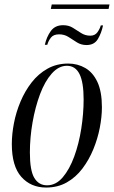

<svg xmlns="http://www.w3.org/2000/svg" viewBox="-20 -831 511 861"><path d="M208 -791 212 -811H471L467 -791ZM181 -630Q189 -666 208 -692Q227 -718 263 -718Q288 -718 306.5 -706.5Q325 -695 343.5 -683Q362 -671 385 -671Q406 -671 417 -686.5Q428 -702 432 -717H442Q435 -683 419 -656Q403 -629 368 -629Q344 -629 325 -641Q306 -653 287.5 -665Q269 -677 245 -677Q220 -677 208.5 -662.5Q197 -648 192 -630ZM187 10Q118 10 75.5 -38Q33 -86 33 -185Q33 -229 42.5 -278.5Q52 -328 72 -375.5Q92 -423 122 -461.5Q152 -500 193 -523Q234 -546 286 -546Q328 -546 362.5 -526Q397 -506 417 -463Q437 -420 437 -350Q437 -307 427.5 -258Q418 -209 398.5 -161.5Q379 -114 349.5 -75Q320 -36 279.5 -13Q239 10 187 10ZM191 0Q231 0 261.5 -36Q292 -72 313 -129.5Q334 -187 344.5 -254.5Q355 -322 355 -385Q355 -462 336.5 -499Q318 -536 280 -536Q243 -536 212 -501Q181 -466 159.5 -408.5Q138 -351 126 -282.5Q114 -214 114 -147Q114 -66 134 -33Q154 0 191 0Z"/></svg>

Font: Noto Serif Display ExtraCondensed
Style: Italic
Weight: 400
Width: 2
Italic angle: -12°
Designer: Monotype Design Team
Foundry: Monotype Imaging Inc.
Version: Version 2.009